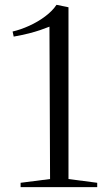

<svg xmlns="http://www.w3.org/2000/svg" viewBox="-20 -772 450 792"><path d="M186.5 -33.5 184 -662Q166.5 -655 146 -648Q125.5 -641 99 -634.2Q72.5 -627.5 36.5 -621L32 -642Q65 -649.5 100.8 -665.8Q136.5 -682 166.5 -704.5Q196.5 -727 213 -752H214L262.5 -742V-33.5L381 -18V0H65V-18Z"/></svg>

Font: Merriweather 144pt Light
Style: Regular
Weight: 300
Version: Version 2.100